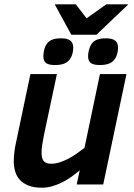

<svg xmlns="http://www.w3.org/2000/svg" viewBox="-20 -856 622 891"><path d="M244.1 -512.2 184.1 -230Q178.7 -203.6 175.8 -183.3Q172.9 -163.1 172.9 -147.9Q172.9 -118.7 183.8 -107.4Q194.8 -96.2 216.8 -96.2Q235.8 -96.2 255.6 -102.3Q275.4 -108.4 295.4 -118.7Q315.4 -128.9 334.7 -142.3Q354 -155.8 372.1 -169.9L443.8 -512.2H566.9L459 0H335.9L350.1 -65.9Q331.1 -49.3 310.1 -34.7Q289.1 -20 266.8 -9Q244.6 2 221.4 8.5Q198.2 15.1 174.8 15.1Q137.2 15.1 112.1 5.1Q86.9 -4.9 71.8 -21.7Q56.6 -38.6 50.3 -60.8Q43.9 -83 43.9 -106.9Q43.9 -129.9 46.9 -152.3Q49.8 -174.8 53.2 -189L121.1 -512.2ZM319.8 -634.8Q319.8 -624.5 317.6 -613Q315.4 -601.6 310.1 -590.8Q299.3 -570.3 281.5 -562.3Q263.7 -554.2 235.8 -554.2Q220.2 -554.2 209.7 -556.6Q199.2 -559.1 192.9 -564.2Q186.5 -569.3 183.8 -577.1Q181.2 -585 181.2 -595.2Q181.2 -602.5 182.9 -613.8Q184.6 -625 189 -637.2Q197.8 -659.7 215.6 -668.9Q233.4 -678.2 262.7 -678.2Q293.5 -678.2 306.6 -667.5Q319.8 -656.7 319.8 -634.8ZM527.8 -634.8Q527.8 -624.5 525.6 -613Q523.4 -601.6 518.1 -590.8Q507.3 -570.3 489.5 -562.3Q471.7 -554.2 443.8 -554.2Q412.1 -554.2 400.4 -564.5Q388.7 -574.7 388.7 -595.2Q388.7 -602.5 390.6 -613.8Q392.6 -625 397 -637.2Q405.8 -659.7 423.6 -668.9Q441.4 -678.2 470.7 -678.2Q501.5 -678.2 514.6 -667.5Q527.8 -656.7 527.8 -634.8ZM332 -835.9 381.8 -771 473.1 -835.9H575.7L427.7 -694.8H311L233.9 -835.9Z"/></svg>

Font: Lorenzo Sans
Style: Bold Italic
Weight: 700
Italic angle: -12°
Foundry: Intel Corporation
Version: Version 1.00; ttfautohint (v1.5)